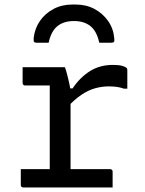

<svg xmlns="http://www.w3.org/2000/svg" viewBox="-20 -829 640 849"><path d="M200 -49V-95Q200 -111 200 -127Q200 -143 200 -159.5Q200 -176 200 -191Q200 -235 200 -278Q200 -321 200 -364.5Q200 -408 200 -451H185Q162 -451 137.5 -451Q113 -451 91 -451Q86 -451 83 -454Q80 -457 80 -462Q80 -480 80 -497Q80 -514 80 -532Q92 -532 106.5 -532Q121 -532 136 -532Q151 -532 167 -532Q183 -532 199.5 -532Q216 -532 233 -532Q250 -532 267 -532Q267 -532 269.5 -525Q272 -518 275 -506.5Q278 -495 281.5 -481Q285 -467 288 -452Q291 -437 292 -423Q292 -386 292 -339.5Q292 -293 292 -243Q292 -193 292 -142Q292 -91 292 -44ZM271 -438H301Q333 -486 377 -514Q421 -542 479 -542Q505 -542 519.5 -538Q534 -534 539 -529Q542 -527 542.5 -524Q543 -521 543 -517Q543 -497 543 -477Q543 -457 543 -437H528Q511 -443 495 -445Q479 -447 460 -447Q430 -447 400 -438.5Q370 -430 339.5 -409.5Q309 -389 276 -353ZM72 -81H467Q471 -81 473 -79.5Q475 -78 476.5 -76Q478 -74 478 -70Q478 -58 478 -46.5Q478 -35 478 -23.5Q478 -12 478 0H83Q78 0 75 -3Q72 -6 72 -11Q72 -23 72 -34.5Q72 -46 72 -57.5Q72 -69 72 -81ZM307 -736Q262 -736 234 -713.5Q206 -691 195 -640Q182 -640 169 -640Q156 -640 143 -640Q133 -640 130.5 -644Q128 -648 129 -662Q134 -704 157 -737Q180 -770 217 -789.5Q254 -809 300 -809H314Q361 -809 397.5 -789.5Q434 -770 457.5 -737Q481 -704 485 -662Q487 -648 484 -644Q481 -640 471 -640Q458 -640 445 -640Q432 -640 419 -640Q408 -691 380 -713.5Q352 -736 307 -736Z"/></svg>

Font: RecMonoLinear Nerd Font Mono
Style: Regular
Weight: 400
Monospace: yes
Version: Version 1.085; ttfautohint (v1.8.4.7-5d5b);Nerd Fonts 3.2.1